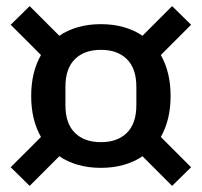

<svg xmlns="http://www.w3.org/2000/svg" viewBox="-20 -663 660 628"><path d="M310 -114Q269 -114 234.5 -124Q200 -134 174 -152L77 -55L15 -116L114 -215Q82 -271 82 -349Q82 -427 114 -483L15 -582L77 -643L174 -546Q200 -564 234.5 -574Q269 -584 310 -584Q351 -584 385.5 -574Q420 -564 446 -546L543 -643L605 -582L506 -483Q538 -427 538 -349Q538 -271 506 -215L605 -116L543 -55L446 -152Q420 -134 385.5 -124Q351 -114 310 -114ZM310 -198Q364 -198 395 -228.5Q426 -259 426 -319V-379Q426 -439 395 -469.5Q364 -500 310 -500Q256 -500 225 -469.5Q194 -439 194 -379V-319Q194 -259 225 -228.5Q256 -198 310 -198Z"/></svg>

Font: IBM Plex Sans Thai Medm
Style: Regular
Weight: 500
Designer: Mike Abbink, Paul van der Laan, Pieter van Rosmalen, Ben Mitchell, Mark Frömberg
Foundry: Bold Monday
Version: Version 1.2